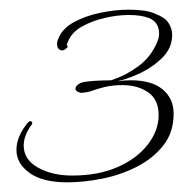

<svg xmlns="http://www.w3.org/2000/svg" viewBox="-20 -486 396 397"><path d="M119 -109Q68 -109 41 -128.5Q14 -148 14 -176Q14 -205 39 -234Q41 -236 44.5 -235Q48 -234 46 -229Q29 -206 29 -185Q29 -156 58.5 -139.5Q88 -123 129 -123Q183 -123 223 -140.5Q263 -158 285.5 -187Q308 -216 308 -248Q308 -280 286.5 -295Q265 -310 233 -310Q213 -310 196 -306Q180 -302 171 -298.5Q162 -295 148 -294Q145 -294 140.5 -296.5Q136 -299 136 -303Q136 -308 144 -313Q148 -316 161 -317.5Q174 -319 188.5 -319.5Q203 -320 210 -320Q240 -330 266 -349Q292 -368 305 -399Q307 -404 308 -408Q309 -412 309 -416Q309 -441 287 -449Q272 -455 246 -455Q223 -455 197 -449Q171 -443 150 -431.5Q129 -420 121 -401Q116 -391 120 -391V-390Q120 -388 115.5 -384.5Q111 -381 106 -382Q98 -385 98 -395Q98 -401 101 -407Q109 -427 132.5 -440Q156 -453 187 -459.5Q218 -466 246 -466Q263 -466 277.5 -464Q292 -462 302 -457Q321 -450 328.5 -438.5Q336 -427 336 -414Q336 -386 314.5 -365.5Q293 -345 266 -333Q239 -321 222 -318Q230 -319 237 -319.5Q244 -320 250 -320Q294 -320 316.5 -301Q339 -282 339 -251Q339 -212 317.5 -185Q296 -158 262.5 -141Q229 -124 191 -116.5Q153 -109 119 -109Z"/></svg>

Font: Fuggles
Style: Regular
Weight: 400
Designer: Rob Leuschke
Foundry: Robert E. Leuschke
Version: Version 1.100; ttfautohint (v1.8.3)